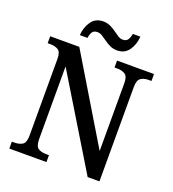

<svg xmlns="http://www.w3.org/2000/svg" viewBox="-159 -1026 1032 1147"><g transform="rotate(20 357.0 -453.0)"><path d="M32 0V-44H48Q79 -44 99 -56.5Q119 -69 119 -115V-603Q119 -646 98.5 -658Q78 -670 50 -670H32V-714H217L544 -171V-603Q544 -645 524 -657.5Q504 -670 475 -670H457V-714H692V-670H674Q645 -670 625 -657Q605 -644 605 -599V0H530L180 -576V-115Q180 -69 199.5 -56.5Q219 -44 249 -44H268V0ZM435 -771Q411 -771 390.5 -780.5Q370 -790 353 -802.5Q336 -815 320.5 -824.5Q305 -834 290 -834Q265 -834 256 -817.5Q247 -801 245 -781H196Q199 -830 225 -868Q251 -906 301 -906Q325 -906 345.5 -896.5Q366 -887 383 -874.5Q400 -862 415 -852.5Q430 -843 445 -843Q469 -843 478.5 -859Q488 -875 491 -896H539Q536 -846 510 -808.5Q484 -771 435 -771Z"/></g></svg>

Font: Noto Serif Khmer SemiCondensed Medium
Style: Regular
Weight: 500
Width: 4
Designer: Danh Hong and the Monotype Design Team
Foundry: Monotype Imaging Inc.
Version: Version 2.004; ttfautohint (v1.8.4.7-5d5b)